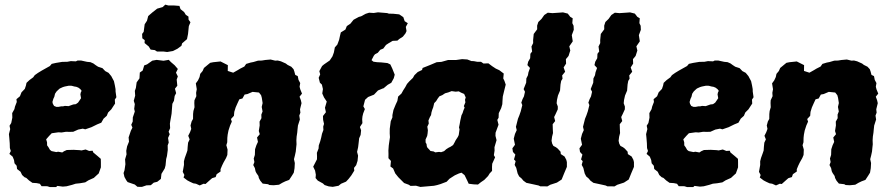

<svg xmlns="http://www.w3.org/2000/svg" viewBox="-20 -771 3770 813"><path d="M190.8 21 180.2 17.6 156 17.4 148.8 7.2 135.2 4.4 117.2 3.2 102.8 -7 91.4 -17.6 83.8 -20.6 73.6 -30 67 -43.8 52.2 -55.4 50.6 -69 41.4 -79.6 39.4 -93.2 33.6 -107.6 19.8 -119.4 25.8 -131.6 21.8 -144 21.2 -164.2 19.4 -186.6 17.8 -203 23.2 -224.4 20.4 -238.6 27.6 -250.2 32.2 -272.8 31.6 -292 41 -308.8 43.4 -319.6 51 -339.2 49.6 -351 64.4 -363.4 71 -380 85 -394.6 89.8 -408.8 92.2 -420.2 104.8 -432 120.6 -443.6 127.2 -452.8 140.8 -462.4 156.2 -471.8 177.2 -483.6 191.2 -491.4 199 -500.6 216.8 -504.6 243.4 -509 264.8 -509.4 279.8 -512.2 301.4 -511.2 308.2 -514.6H323.8L348.6 -509.2L362.8 -507.8L375.2 -502.4L385 -495.2L395.4 -488.4L413.8 -482.4L425.6 -470L439.6 -462.6L451.2 -448.6L455.8 -439.8L462.4 -427.6L466.4 -409.4L469.2 -393.6L469.4 -383.4L472.8 -359.2L466.2 -349.2L467.2 -332.4L460.2 -321.8L451.4 -308.2L437.8 -294.6L432 -280.6L418.6 -268.6L408.8 -251.4L391.6 -244.4L367.2 -232.4L341 -223.4L330.6 -226.2L311.2 -222.4L290 -213L274.6 -212.6L259.4 -213L240.6 -210L227.6 -210.8L199 -206.8L188 -195.4L175.4 -181L179.2 -168.6L179.4 -155.6L185.2 -147.6L191.6 -136.4L198.4 -131.2L218.4 -127L226.2 -128.6L243.6 -125.4L251.2 -130.6L262.8 -135.8L291.4 -136.6L317 -135.2L325 -134L342.6 -138L357.4 -131.8L372.2 -132.8L375 -125.4L394 -109.6L406.8 -98.4L407.2 -84.2V-62.4L398 -36.6L390.4 -29.8L377.4 -17.8L354.4 -7.4L340.8 1.2L318.4 5L300.6 6.8L285 11.8L261.8 17.8L245.8 19.2L222.8 16.2L217.4 21.2ZM218.8 -318.4H227.2L239.6 -320.8L246.4 -320.6L254.8 -322.6L270.4 -321.6L281 -325.4L290 -328.6L301.2 -330L310.4 -336.4L315.8 -344.2L323.2 -355.2L320.4 -371.4L322 -379.2L325.6 -386.4L320.2 -393.6L312 -399.8L303.2 -403.4L294.6 -404.8L283.4 -407.8L271 -408L254 -404.6L246.2 -402.2L233 -396.2L226 -390L219.4 -383.6L213 -374L210 -361.2L205.8 -352.4L202 -339.2L203.8 -331.4L209 -322.4Z M580.8 20.4 562 20 550.8 10.4 520.4 0 514.6 -7.8 507 -21.6 503.2 -38.2 507.2 -50 511 -75.6 509.6 -96.2 515.8 -117.2 514.6 -132.4 518.2 -151.4 526.2 -171.2 524.6 -189.2 534.2 -217.6 540.8 -230.6 535.8 -242.6 542 -256.4 542.4 -273.8 550.8 -298.8 548.2 -310 550.8 -330.2 546.4 -344.2 552.4 -366 551 -386.2 555.4 -398.8 558.6 -422.2 570.6 -439.2 572 -463.8 584.2 -472.4 590.6 -494 602.6 -498.4 625 -514.2 643.2 -517.4 672.4 -513.8 694.6 -517.6 704.2 -507.8 719.4 -494.8 733 -479 725.2 -463.2 733 -447.4 728.2 -434 730.8 -408 720.8 -395.4 725.8 -376.6 719.6 -364.6 716.6 -344.4 709.8 -331.4 707.8 -306.2 706.6 -289.8 703.8 -273.6 701 -258 699.4 -247.4 700.4 -228.6 694 -213.2 698.6 -202.8 691.6 -186.8 694.4 -167.2 690 -155.4 690.4 -136 687 -110.4 683.6 -97.6 681 -70.8 677.6 -57.8 663.6 -34.8 661.2 -13.4 645.8 -1.2 631 2.4 618.6 13.2 600.2 13.8ZM644.8 -552.8 635.6 -558.8 617.8 -561 610 -574 592.2 -588.8 592.8 -601 582.6 -608.8 581.8 -627.4 588.4 -636.2 592.6 -668.2 602.4 -683.2 607.6 -703.2 626.4 -719.4 645.6 -734.4 668.8 -741 680 -751.4 693 -747.8H717L739.8 -746L744.2 -732.4L759.8 -719.8L766.8 -708.2L778 -700.8L778.4 -688L786.4 -676.8L779.6 -660.4L776.2 -627.2L771.8 -605.2L751.2 -587.6L748.2 -577L731.4 -564.6L712.4 -555L687.8 -550.8L672.2 -552.8Z M861.2 -497.8 870 -505 883 -507.6 913.8 -510.8 933.6 -500.8 944.8 -495.2 944.4 -470.6 967.4 -463.2 987.6 -474.6 996.8 -480.2 1014.6 -489.2 1022.4 -500.4 1040.8 -506 1053 -508.4 1072.6 -514.2 1088.4 -514.6 1103.2 -517 1125.8 -519 1145.4 -514.2 1156 -514.8 1169.4 -511.4 1190.4 -502 1197.8 -496.2 1213.4 -488.4 1223 -478 1226.4 -468.2 1230.2 -453.8 1240.8 -448.8 1244 -432.8 1251.2 -419.2 1248.6 -403.8 1251.4 -392.8 1258.8 -374.6 1248.4 -361.6 1253.8 -347.2 1256.8 -334.2 1250.4 -308.2 1252 -294 1247.2 -281.6 1249.8 -265 1241.6 -239.4 1239.8 -222.6 1238.6 -209.4 1236 -192.6 1235 -177 1235.6 -160 1234 -145.4 1232.4 -129.4 1228.8 -112.6 1224.8 -97 1228.4 -80.6 1227.2 -58.8 1224 -39.8 1216 -26.8 1204.4 -9.2 1188.2 -3.2 1175 3.2 1161.4 11.2 1138.6 13.4 1120.6 12.4 1115 9 1092.2 6.4 1082 -6 1076 -17.4 1074.2 -25.8 1065.6 -38.4 1062 -45.8 1059.2 -59.2 1052.4 -72.2 1057.2 -84.8 1054.4 -99.6 1059.2 -115 1060 -139 1065.6 -156 1072.2 -170.2 1068.4 -188.8 1080 -202.8 1075.8 -216.4 1079.6 -239.8 1079 -256 1087 -270.6 1086.6 -285.8 1091.8 -299 1088.2 -318.2 1092 -334.6 1088.6 -356.8 1085.6 -367.8 1076.6 -379.2 1049.4 -382 1027.8 -372.8 1015.8 -370.6 1006.6 -354 993.4 -350.4 985.6 -333.6 977.8 -316 972 -297.2 970.6 -280.6 958 -267 961.6 -256 954.2 -239.2 947.4 -218.2 944 -200.6 942.6 -187.4 942.2 -168.6 938.4 -156.2 943.6 -137.6 942.6 -114.8 937.2 -101.8 926.4 -82.6 920.4 -70.2 913.8 -54.4 914 -44.8 897.4 -33.4 893.2 -21.2 878.2 -16.6 865.4 -5.4 850.2 8.2 842 7 825.8 14.2 809.8 7 798.4 5.2 784.2 -1.4 773.2 -7.2 757.2 -19.4 760.8 -30 753.8 -43.4 759 -72.6 758.8 -88 762.4 -102 770.2 -123.6 773.6 -133.8 774.6 -148.8 776.4 -166.8 783 -180.8 777 -196 784.8 -211.6 789.8 -225.2 786.8 -239.6 791.4 -256.6 797.4 -267.6 797.6 -288.4 799 -301 803.6 -316.8 802.8 -334.8 803.4 -346.4 811.4 -363.8 810.4 -378 813.2 -393.2 809.2 -418 818.4 -430.6 825 -444.8 827.8 -458.2 838 -470.4 843.6 -483.2Z M1388.8 20.2 1371.8 18.2 1354.6 12.6 1347.4 5.8 1325.6 -6.2 1316.2 -17.2 1317.4 -31 1314.2 -48.6 1306.2 -65.2 1322.2 -96.4 1322.4 -109 1321.8 -123.8 1329 -142.2 1329.8 -155.2 1336 -173 1340.2 -189 1343.4 -204.4 1349.4 -220.6 1348.6 -235 1352 -246.4 1348.2 -263.4 1347.6 -279.8 1360 -295.8 1356 -314.8 1363.6 -341 1352 -358.4 1344.6 -375.2 1347.4 -393.8 1343 -412.8 1334.6 -420.8 1329.4 -441.6 1335.8 -456 1332.2 -469.8 1343.8 -491.4 1351.6 -498 1376.2 -515 1387.8 -532.4 1393.8 -549 1397.8 -570.2 1408.4 -582.2 1416 -602.6 1419.4 -618.4 1423.2 -633.8 1442.6 -645.8 1448.6 -660.6 1463.6 -670.6 1477.2 -687.4 1499.4 -699.4 1509 -702 1528.4 -712.6 1543 -717.2 1562.4 -716 1580.6 -718.8 1619.4 -715.6 1626.6 -713.2 1645 -712.8 1670.4 -710.2 1687.8 -698.4 1693.6 -681.2 1706.8 -672.8 1698.4 -657 1701.4 -639.4 1696.8 -629.4 1686 -615.8 1670.8 -606 1662.8 -599 1642.6 -598 1625.6 -588 1614.4 -580.6 1603 -565.4 1590.2 -560.2 1579.6 -547.4 1567.8 -541.2 1562.8 -535 1553.2 -516.4 1561.2 -509.8 1576.8 -507.6 1593.6 -506.8 1620.6 -504 1632.8 -498.2 1640.8 -481.4 1651.4 -454.8 1647.4 -439.8 1636.8 -420.4 1621.8 -412 1604.2 -397.2 1600.8 -396.4 1580.6 -388 1563.6 -370.2 1538.6 -360.2 1525.8 -348.4 1518.6 -320.6 1525 -309.2 1517.8 -290.6 1514.8 -278 1513.6 -266 1514.6 -249.6 1504 -233.2 1509 -219.4 1507 -199.8 1500.8 -185.6 1498.6 -165.8 1496.4 -147.6 1492 -127.8 1496.2 -112 1494 -89.8 1488.2 -71.6 1479 -60 1480.2 -48.6 1467.6 -28.2 1455.6 -12.8 1445.2 -1.8 1424.2 7 1413.6 15.6Z M1817.6 15.6 1792.4 17.8 1760 20.6 1741.4 15.4 1718.4 16.2 1710.8 11.2 1691.2 4 1680.6 -6.6 1666.4 -20.8 1653.6 -36.8 1644.6 -57.6 1633.2 -66 1635.4 -89.4 1624.8 -101.2 1625 -119.6 1624.6 -133.6 1626.2 -155.2 1628.8 -173.6 1631.2 -190.2 1630.2 -206 1630.4 -225.8 1634.6 -257.6 1641.6 -274V-283.6L1646 -305.2L1655.4 -328.2L1662.6 -343.6L1665.8 -362L1679.8 -374.8L1687.8 -389.2L1696.2 -402.2L1703.4 -415.6L1713 -426.4L1728.4 -441.2L1734.8 -452.6L1748.8 -466L1767.2 -474.8L1769.4 -483.2L1788.2 -490.6L1803.6 -496.8L1829 -507.6L1849.2 -509L1876.8 -516.8L1911.4 -517L1936.8 -520.6L1958.8 -519.2L1976.4 -512.4L1985.8 -512.2L2001.6 -509.2L2016.6 -509.4L2027.4 -502L2048 -502.8L2064.2 -490.6L2079.4 -480.6L2094.2 -473.8L2113 -459.6L2111 -438.8L2116 -428.6L2121.4 -412.8L2115 -387.2L2109 -362.2L2107.6 -342.2L2107 -329.8L2102.2 -313.2L2092 -291.8L2091.2 -272.4L2085.8 -263.2L2091 -243L2078.4 -209L2078 -195.8L2082.6 -177.6L2073.8 -147.6L2074.2 -133.2L2071.2 -114L2076.4 -104.8L2064.2 -77.6L2063.4 -64.2L2063.6 -47.4L2053.4 -36.6L2046.6 -25.6L2030.6 -9.2L2016.2 0.6L2004 10.4L1985.6 9.6L1964.6 7L1959.2 -4.8L1947.2 -29.4L1934.2 -39.8L1923 -36.4L1905.8 -28.6L1883.4 -14.2L1871.2 -1.4L1845.2 8.4L1831.2 12.6ZM1823 -125.8 1839 -127.8 1847.8 -126.6 1860.4 -131 1869.8 -139.4 1879.6 -145.6 1887.8 -149.6 1898.6 -156.8 1905 -168.2 1909.4 -177 1918.6 -191 1922.4 -199.2 1925.8 -223.2 1923.6 -231.4 1926.4 -245.2 1929 -260.4 1931.4 -270.8 1934 -282.6 1938.8 -292.2 1942.4 -303.6 1947.4 -315.4 1944 -321.6 1950.6 -337.6 1949 -348.4 1952 -358.4 1945.4 -373.2 1932.2 -378.8 1922.6 -384.2 1909.4 -382.8 1892.4 -385.2 1877.8 -379.6 1864.6 -376 1852.8 -368.2 1840.6 -363.2 1833 -353 1826.8 -342.8 1818.6 -334.4 1814.4 -316.8 1810.2 -305.8 1807 -295 1805.2 -283.6 1800.6 -275.8 1794.2 -260.8 1795.6 -247.8 1789.4 -234.6 1791.8 -219.6 1790.6 -205.8 1788.8 -195.4 1782 -180.4 1782.2 -167.8 1786.2 -161 1787.2 -152 1789.4 -146.4 1798.8 -136.4 1802.6 -131.8 1816.4 -129.6Z M2268 18 2260.4 14.4 2234 8.6 2208.8 3.2 2196.2 -6 2188.6 -15.2 2178.2 -24 2171.8 -36.6 2166 -60.2 2159.2 -72.8 2163.4 -88.6 2156.4 -96 2162.2 -116.4 2152 -127.6 2149.6 -143 2160.6 -158 2155.4 -183.6 2160.6 -203.8 2168 -220 2164.6 -234 2173.2 -268 2179.2 -282.8 2185 -299.6 2191.6 -326 2187.4 -336.4 2192.6 -351 2198.6 -363 2203 -382.4 2197.2 -393.8 2208 -420.8 2208.8 -439 2215.4 -452.2 2217.6 -464.6 2224.2 -483.2 2213.2 -495.4 2216.4 -509.4 2225 -524.6 2225.8 -543.2 2233.2 -553 2230.4 -574 2237.6 -588.6 2237.4 -601.2 2240 -627.2 2254.6 -647 2254.4 -662.4 2259.4 -677.8 2273 -691 2284.6 -707.4 2299.4 -717.2 2319.2 -715.4 2351.6 -717.6 2363.8 -718.6 2384.2 -713.4 2394.6 -699.8 2405 -693.6 2403.4 -673 2408.8 -662 2409.6 -644.8 2401.2 -622.2 2405.2 -596 2390.6 -574.8 2394.8 -557.2 2387.4 -534 2376.2 -520.6 2377 -501.6 2366.6 -485.4 2373 -467.2 2360.4 -451.6 2362 -437.8 2356.2 -428.4 2353.4 -413.2 2351.4 -387.4 2342.6 -366.4 2338.4 -347.6 2337 -333.8 2342 -319.8 2341.8 -308 2332.2 -287 2326.4 -275.4 2330.8 -258.4 2320.2 -245 2320.8 -223.8 2321.6 -207.6 2317.6 -192 2315.4 -174.8 2318.2 -162.6 2323.2 -153.2 2334 -147.6 2341.6 -141.8 2353.6 -128.6 2354.6 -118.6 2370.6 -108.2 2378 -94.2 2380.4 -84.4V-64.4L2369 -37.4L2358.2 -10.8L2338.2 2.2L2309.8 11.4L2298.2 18.2Z M2552 18 2544.4 14.4 2518 8.6 2492.8 3.2 2480.2 -6 2472.6 -15.2 2462.2 -24 2455.8 -36.6 2450 -60.2 2443.2 -72.8 2447.4 -88.6 2440.4 -96 2446.2 -116.4 2436 -127.6 2433.6 -143 2444.6 -158 2439.4 -183.6 2444.6 -203.8 2452 -220 2448.6 -234 2457.2 -268 2463.2 -282.8 2469 -299.6 2475.6 -326 2471.4 -336.4 2476.6 -351 2482.6 -363 2487 -382.4 2481.2 -393.8 2492 -420.8 2492.8 -439 2499.4 -452.2 2501.6 -464.6 2508.2 -483.2 2497.2 -495.4 2500.4 -509.4 2509 -524.6 2509.8 -543.2 2517.2 -553 2514.4 -574 2521.6 -588.6 2521.4 -601.2 2524 -627.2 2538.6 -647 2538.4 -662.4 2543.4 -677.8 2557 -691 2568.6 -707.4 2583.4 -717.2 2603.2 -715.4 2635.6 -717.6 2647.8 -718.6 2668.2 -713.4 2678.6 -699.8 2689 -693.6 2687.4 -673 2692.8 -662 2693.6 -644.8 2685.2 -622.2 2689.2 -596 2674.6 -574.8 2678.8 -557.2 2671.4 -534 2660.2 -520.6 2661 -501.6 2650.6 -485.4 2657 -467.2 2644.4 -451.6 2646 -437.8 2640.2 -428.4 2637.4 -413.2 2635.4 -387.4 2626.6 -366.4 2622.4 -347.6 2621 -333.8 2626 -319.8 2625.8 -308 2616.2 -287 2610.4 -275.4 2614.8 -258.4 2604.2 -245 2604.8 -223.8 2605.6 -207.6 2601.6 -192 2599.4 -174.8 2602.2 -162.6 2607.2 -153.2 2618 -147.6 2625.6 -141.8 2637.6 -128.6 2638.6 -118.6 2654.6 -108.2 2662 -94.2 2664.4 -84.4V-64.4L2653 -37.4L2642.2 -10.8L2622.2 2.2L2593.8 11.4L2582.2 18.2Z M2888.8 21 2878.2 17.6 2854 17.4 2846.8 7.2 2833.2 4.4 2815.2 3.2 2800.8 -7 2789.4 -17.6 2781.8 -20.6 2771.6 -30 2765 -43.8 2750.2 -55.4 2748.6 -69 2739.4 -79.6 2737.4 -93.2 2731.6 -107.6 2717.8 -119.4 2723.8 -131.6 2719.8 -144 2719.2 -164.2 2717.4 -186.6 2715.8 -203 2721.2 -224.4 2718.4 -238.6 2725.6 -250.2 2730.2 -272.8 2729.6 -292 2739 -308.8 2741.4 -319.6 2749 -339.2 2747.6 -351 2762.4 -363.4 2769 -380 2783 -394.6 2787.8 -408.8 2790.2 -420.2 2802.8 -432 2818.6 -443.6 2825.2 -452.8 2838.8 -462.4 2854.2 -471.8 2875.2 -483.6 2889.2 -491.4 2897 -500.6 2914.8 -504.6 2941.4 -509 2962.8 -509.4 2977.8 -512.2 2999.4 -511.2 3006.2 -514.6H3021.8L3046.6 -509.2L3060.8 -507.8L3073.2 -502.4L3083 -495.2L3093.4 -488.4L3111.8 -482.4L3123.6 -470L3137.6 -462.6L3149.2 -448.6L3153.8 -439.8L3160.4 -427.6L3164.4 -409.4L3167.2 -393.6L3167.4 -383.4L3170.8 -359.2L3164.2 -349.2L3165.2 -332.4L3158.2 -321.8L3149.4 -308.2L3135.8 -294.6L3130 -280.6L3116.6 -268.6L3106.8 -251.4L3089.6 -244.4L3065.2 -232.4L3039 -223.4L3028.6 -226.2L3009.2 -222.4L2988 -213L2972.6 -212.6L2957.4 -213L2938.6 -210L2925.6 -210.8L2897 -206.8L2886 -195.4L2873.4 -181L2877.2 -168.6L2877.4 -155.6L2883.2 -147.6L2889.6 -136.4L2896.4 -131.2L2916.4 -127L2924.2 -128.6L2941.6 -125.4L2949.2 -130.6L2960.8 -135.8L2989.4 -136.6L3015 -135.2L3023 -134L3040.6 -138L3055.4 -131.8L3070.2 -132.8L3073 -125.4L3092 -109.6L3104.8 -98.4L3105.2 -84.2V-62.4L3096 -36.6L3088.4 -29.8L3075.4 -17.8L3052.4 -7.4L3038.8 1.2L3016.4 5L2998.6 6.8L2983 11.8L2959.8 17.8L2943.8 19.2L2920.8 16.2L2915.4 21.2ZM2916.8 -318.4H2925.2L2937.6 -320.8L2944.4 -320.6L2952.8 -322.6L2968.4 -321.6L2979 -325.4L2988 -328.6L2999.2 -330L3008.4 -336.4L3013.8 -344.2L3021.2 -355.2L3018.4 -371.4L3020 -379.2L3023.6 -386.4L3018.2 -393.6L3010 -399.8L3001.2 -403.4L2992.6 -404.8L2981.4 -407.8L2969 -408L2952 -404.6L2944.2 -402.2L2931 -396.2L2924 -390L2917.4 -383.6L2911 -374L2908 -361.2L2903.8 -352.4L2900 -339.2L2901.8 -331.4L2907 -322.4Z M3301.2 -497.8 3310 -505 3323 -507.6 3353.8 -510.8 3373.6 -500.8 3384.8 -495.2 3384.4 -470.6 3407.4 -463.2 3427.6 -474.6 3436.8 -480.2 3454.6 -489.2 3462.4 -500.4 3480.8 -506 3493 -508.4 3512.6 -514.2 3528.4 -514.6 3543.2 -517 3565.8 -519 3585.4 -514.2 3596 -514.8 3609.4 -511.4 3630.4 -502 3637.8 -496.2 3653.4 -488.4 3663 -478 3666.4 -468.2 3670.2 -453.8 3680.8 -448.8 3684 -432.8 3691.2 -419.2 3688.6 -403.8 3691.4 -392.8 3698.8 -374.6 3688.4 -361.6 3693.8 -347.2 3696.8 -334.2 3690.4 -308.2 3692 -294 3687.2 -281.6 3689.8 -265 3681.6 -239.4 3679.8 -222.6 3678.6 -209.4 3676 -192.6 3675 -177 3675.6 -160 3674 -145.4 3672.4 -129.4 3668.8 -112.6 3664.8 -97 3668.4 -80.6 3667.2 -58.8 3664 -39.8 3656 -26.8 3644.4 -9.2 3628.2 -3.2 3615 3.2 3601.4 11.2 3578.6 13.4 3560.6 12.4 3555 9 3532.2 6.4 3522 -6 3516 -17.4 3514.2 -25.8 3505.6 -38.4 3502 -45.8 3499.2 -59.2 3492.4 -72.2 3497.2 -84.8 3494.4 -99.6 3499.2 -115 3500 -139 3505.6 -156 3512.2 -170.2 3508.4 -188.8 3520 -202.8 3515.8 -216.4 3519.6 -239.8 3519 -256 3527 -270.6 3526.6 -285.8 3531.8 -299 3528.2 -318.2 3532 -334.6 3528.6 -356.8 3525.6 -367.8 3516.6 -379.2 3489.4 -382 3467.8 -372.8 3455.8 -370.6 3446.6 -354 3433.4 -350.4 3425.6 -333.6 3417.8 -316 3412 -297.2 3410.6 -280.6 3398 -267 3401.6 -256 3394.2 -239.2 3387.4 -218.2 3384 -200.6 3382.6 -187.4 3382.2 -168.6 3378.4 -156.2 3383.6 -137.6 3382.6 -114.8 3377.2 -101.8 3366.4 -82.6 3360.4 -70.2 3353.8 -54.4 3354 -44.8 3337.4 -33.4 3333.2 -21.2 3318.2 -16.6 3305.4 -5.4 3290.2 8.2 3282 7 3265.8 14.2 3249.8 7 3238.4 5.2 3224.2 -1.4 3213.2 -7.2 3197.2 -19.4 3200.8 -30 3193.8 -43.4 3199 -72.6 3198.8 -88 3202.4 -102 3210.2 -123.6 3213.6 -133.8 3214.6 -148.8 3216.4 -166.8 3223 -180.8 3217 -196 3224.8 -211.6 3229.8 -225.2 3226.8 -239.6 3231.4 -256.6 3237.4 -267.6 3237.6 -288.4 3239 -301 3243.6 -316.8 3242.8 -334.8 3243.4 -346.4 3251.4 -363.8 3250.4 -378 3253.2 -393.2 3249.2 -418 3258.4 -430.6 3265 -444.8 3267.8 -458.2 3278 -470.4 3283.6 -483.2Z"/></svg>

Font: Winky Rough
Style: Italic
Weight: 400
Italic angle: -8.97852°
Designer: Simon Atzbach
Foundry: typofactur
Version: Version 1.206